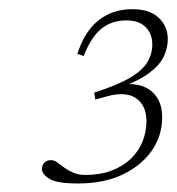

<svg xmlns="http://www.w3.org/2000/svg" viewBox="-20 -704 394 428"><path d="M192.5 -482 190 -497.5Q241.5 -514 269.5 -530.5Q297.5 -547 308.5 -565.5Q319.5 -584 319.5 -604Q319.5 -629 304.5 -643.8Q289.5 -658.5 261.5 -658.5Q229 -658.5 206 -640Q183 -621.5 166.5 -579L152.5 -584Q168.5 -634 199.8 -658.8Q231 -683.5 275.5 -683.5Q314 -683.5 334 -664.2Q354 -645 354 -616.5Q354 -596.5 344.8 -577.5Q335.5 -558.5 313.2 -541.8Q291 -525 253 -510.5L252 -515.5Q294 -520.5 317.8 -500.5Q341.5 -480.5 341.5 -442.5Q341.5 -402 318.8 -368.8Q296 -335.5 254 -315.2Q212 -295 154 -295Q107.5 -295 90.5 -305.2Q73.5 -315.5 73.5 -327Q73.5 -335.5 78.8 -341.2Q84 -347 93.5 -347Q100.5 -347 107.5 -342Q114.5 -337 123.2 -330.5Q132 -324 143.5 -319Q155 -314 170.5 -314Q203 -314 228.2 -323.5Q253.5 -333 271 -349.5Q288.5 -366 297.5 -388Q306.5 -410 306.5 -434Q306.5 -468.5 283.5 -484.8Q260.5 -501 217.5 -489Z"/></svg>

Font: Newsreader 16pt 16pt ExtraLight
Style: Italic
Weight: 250
Italic angle: -17°
Version: Version 1.003